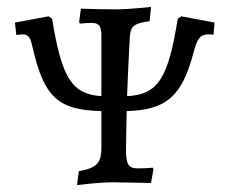

<svg xmlns="http://www.w3.org/2000/svg" viewBox="-20 -525 658 553"><path d="M502 -478 492 -471C464 -299 436 -253 346 -248C348 -305 351 -367 354 -420C356 -450 367 -458 411 -464L415 -505C378 -501 337 -498 315 -498C288 -498 243 -499 213 -500L208 -462L210 -457C220 -458 235 -459 243 -459C266 -459 273 -450 272 -417V-248C186 -254 158 -301 130 -471L120 -478L23 -460L27 -424C34 -425 40 -426 44 -426C65 -426 68 -414 74 -388C107 -243 149 -208 272 -205V-99C272 -55 258 -41 207 -32L202 8C237 4 278 0 303 0C331 0 383 2 415 2L422 -38L420 -42C410 -41 392 -40 378 -40C350 -40 343 -51 343 -93C343 -120 344 -160 345 -205C459 -208 504 -248 537 -372C547 -411 555 -426 580 -426C584 -426 589 -426 595 -425L598 -460Z"/></svg>

Font: Alegreya SC
Style: Regular
Weight: 400
Designer: Juan Pablo del Peral
Foundry: Huerta Tipografica
Version: Version 2.007;PS 002.007;hotconv 1.0.88;makeotf.lib2.5.64775